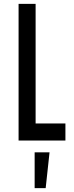

<svg xmlns="http://www.w3.org/2000/svg" viewBox="-20 -726 384 992"><path d="M76 -706H164V-88H318V0H76ZM159 61H236L216 246H159Z"/></svg>

Font: Lineal
Style: Regular
Weight: 400
Designer: Created by Frank Adebiaye with contributions from Anton Moglia & Ariel Martín Pérez
Created by Frank ADEBIAYE with FontF
Foundry: Velvetyne Type Foundry
Version: Version 2.000